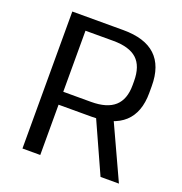

<svg xmlns="http://www.w3.org/2000/svg" viewBox="-127 -811 876 922"><g transform="rotate(20 311.5 -350.0)"><path d="M87 -700H348Q458 -700 513 -648.5Q568 -597 568 -494V-459Q568 -359 512.5 -308Q457 -257 348 -257H173V-323H320Q401 -323 440.5 -358.5Q480 -394 480 -466V-487Q480 -564 441 -599.5Q402 -635 320 -635H157L178 -658V0H87ZM360 -279 451 -280 580 0H486Z"/></g></svg>

Font: Pathway Extreme 72pt Medium
Style: Regular
Weight: 500
Designer: Eduardo Rodriguez Tunni
Foundry: Eduardo Rodriguez Tunni
Version: Version 1.001;gftools[0.9.26]